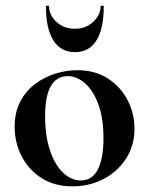

<svg xmlns="http://www.w3.org/2000/svg" viewBox="-20 -648 529 681"><path d="M237 13Q174 13 128 -16Q82 -45 57 -93.5Q32 -142 32 -198Q32 -250 52 -288Q72 -326 105 -350.5Q138 -375 177 -387Q216 -399 254 -399Q318 -399 363.5 -369Q409 -339 433 -292Q457 -245 457 -192Q457 -131 426.5 -84.5Q396 -38 346 -12.5Q296 13 237 13ZM267 -8Q307 -8 327 -47Q347 -86 347 -157Q347 -230 328.5 -279Q310 -328 281 -353Q252 -378 220 -378Q181 -378 160.5 -343Q140 -308 140 -235Q140 -167 157 -115.5Q174 -64 203 -36Q232 -8 267 -8ZM143 -625Q143 -628 148.5 -628Q154 -628 154 -626Q154 -595 180 -570.5Q206 -546 246 -546Q284 -546 310.5 -570.5Q337 -595 337 -626Q337 -628 342.5 -628Q348 -628 348 -625Q348 -546 322 -504.5Q296 -463 246 -463Q196 -463 169.5 -504.5Q143 -546 143 -625Z"/></svg>

Font: Cormorant Light
Style: Regular
Weight: 300
Designer: Christian Thalmann (Catharsis Fonts)
Foundry: Catharsis Fonts
Version: Version 4.000